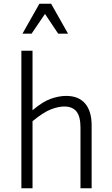

<svg xmlns="http://www.w3.org/2000/svg" viewBox="-20 -1013 603 1033"><path d="M326 -440Q295 -440 255 -425Q215 -410 155 -361V0H95V-740H155V-420Q211 -467 254.5 -482Q298 -497 336 -497Q403 -497 438 -456Q473 -415 473 -338V0H413V-327Q413 -386 391.5 -413Q370 -440 326 -440ZM293 -832 222 -938 150 -832H101L192 -993H255L346 -832Z"/></svg>

Font: Inria Sans Light
Style: Regular
Weight: 300
Designer: Black Foundry Team
Foundry: Black Foundry
Version: Version 1.2; ttfautohint (v1.8.3)